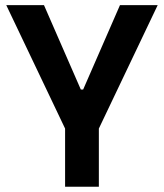

<svg xmlns="http://www.w3.org/2000/svg" viewBox="-20 -713 626 733"><path d="M228.5 0H357.4V-222.2L582 -693.4H438L297.4 -371.1H288.6L147.9 -693.4H3.9L228.5 -222.2Z"/></svg>

Font: Cascadia Mono NF
Style: Bold
Weight: 700
Monospace: yes
Designer: Aaron Bell
Foundry: Saja Typeworks
Version: Version 2404.023